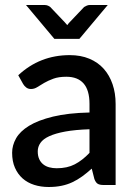

<svg xmlns="http://www.w3.org/2000/svg" viewBox="-20 -740 542 768"><path d="M338 -223Q280.5 -221 241 -213.8Q201.5 -206.5 177 -195.2Q152.5 -184 141.8 -168.5Q131 -153 131 -134.5Q131 -116.5 136.8 -103.8Q142.5 -91 152.8 -82.8Q163 -74.5 176.8 -70.8Q190.5 -67 207 -67Q249 -67 279.2 -82.8Q309.5 -98.5 338 -128.5ZM53 -439Q139.5 -519.5 259 -519.5Q303 -519.5 337.2 -505.2Q371.5 -491 394.8 -465Q418 -439 430.2 -403.2Q442.5 -367.5 442.5 -324V0H394.5Q379 0 371 -4.8Q363 -9.5 357.5 -24L347 -65.5Q327.5 -48 308.5 -34.2Q289.5 -20.5 269.2 -11Q249 -1.5 225.8 3.2Q202.5 8 174.5 8Q143.5 8 116.8 -0.5Q90 -9 70.5 -26.2Q51 -43.5 39.8 -69Q28.5 -94.5 28.5 -129Q28.5 -158.5 44.2 -186.5Q60 -214.5 96.2 -236.8Q132.5 -259 191.8 -273.5Q251 -288 338 -290V-324Q338 -379 314.5 -406Q291 -433 245.5 -433Q214.5 -433 193.5 -425.2Q172.5 -417.5 157 -408.5Q141.5 -399.5 129.5 -391.8Q117.5 -384 104 -384Q93 -384 85.2 -389.8Q77.5 -395.5 72.5 -404ZM411 -720 297.5 -584.5H197.5L84 -720H158.5Q165.5 -720 171.5 -717.5Q177.5 -715 181 -712L239 -651Q243.5 -646 249 -639.5Q251.5 -643 253.8 -645.8Q256 -648.5 258.5 -651L316.5 -712Q320.5 -714.5 326.5 -717.2Q332.5 -720 339 -720Z"/></svg>

Font: Lato 2
Style: Regular
Weight: 600
Designer: Lukasz Dziedzic with Adam Twardoch and Botio Nikoltchev
Foundry: tyPoland Lukasz Dziedzic
Version: Version 2.015; 2015-08-06; http://www.latofonts.com/